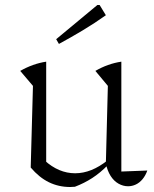

<svg xmlns="http://www.w3.org/2000/svg" viewBox="-20 -741 615 769"><path d="M466 -54 570 -58Q563 -38 551 -23.5Q539 -9 524 -2Q509 5 493 5Q473 5 454.5 -5.5Q436 -16 423 -36.5Q410 -57 404 -86L412 -397L362 -457Q412 -486 466 -494ZM280 7Q275 7 270 7.5Q265 8 261 8Q215 8 176 -11Q137 -30 103 -70L158 -99Q215 -47 281 -47Q346 -47 411 -99L412 -80Q382 -49 349.5 -28Q317 -7 280 7ZM103 -70 112 -397 61 -457Q112 -486 165 -494V-84ZM216 -565 205 -584 370 -721H379L404 -680Q359 -648 311.5 -619.5Q264 -591 216 -565Z"/></svg>

Font: Piazzolla Thin ExtraLight
Style: Regular
Weight: 250
Version: Version 2.005